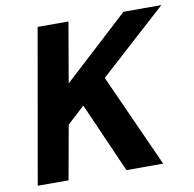

<svg xmlns="http://www.w3.org/2000/svg" viewBox="-79 -779 866 859"><g transform="rotate(-10 354.5 -350.0)"><path d="M24 0 147 -700H287L240 -427L537 -700H709L403 -423L594 0H427L287 -318L208 -245L164 0Z"/></g></svg>

Font: DM Sans 16pt ExtraBold
Style: Italic
Weight: 800
Italic angle: -10°
Version: Version 4.004;gftools[0.9.30]